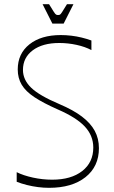

<svg xmlns="http://www.w3.org/2000/svg" viewBox="-20 -884 546 920"><path d="M60 -13V-59Q92 -43 138 -33Q184 -23 230 -23Q321 -23 374 -64.5Q427 -106 427 -177Q427 -234 386.5 -277.5Q346 -321 256 -360Q188 -390 145.5 -418Q103 -446 84 -478Q65 -510 65 -551Q65 -627 121 -671.5Q177 -716 271 -716Q296 -716 321.5 -713Q347 -710 371.5 -704Q396 -698 418 -690V-644Q388 -660 347 -669Q306 -678 264 -678Q184 -678 137 -643Q90 -608 90 -549Q90 -502 129 -464Q168 -426 265 -385Q331 -357 372.5 -325.5Q414 -294 434 -257Q454 -220 454 -174Q454 -86 389.5 -35Q325 16 215 16Q189 16 162 12.5Q135 9 109 2.5Q83 -4 60 -13ZM231 -771 184 -864H215Q231 -838 238 -827Q245 -816 249 -814Q253 -812 258 -812Q264 -812 267.5 -814Q271 -816 278 -827Q285 -838 301 -864H332L285 -771Z"/></svg>

Font: Ojuju ExtraLight
Style: Regular
Weight: 200
Designer: Chisaokwu Joboson, Mirko Velimirovic
Foundry: Udi Foundry
Version: Version 1.000